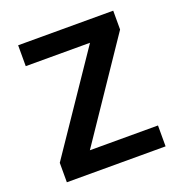

<svg xmlns="http://www.w3.org/2000/svg" viewBox="-123 -782 847 890"><g transform="rotate(-20 300.5 -337.0)"><path d="M544 0H57V-96L379 -571H62V-674H531V-581L208 -103H544Z"/></g></svg>

Font: Hind Siliguri SemiBold
Style: Regular
Weight: 600
Designer: Jyotish Sonowal
Foundry: Indian Type Foundry
Version: Version 1.001;PS 1.0;hotconv 1.0.86;makeotf.lib2.5.63406; tt